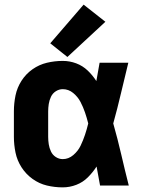

<svg xmlns="http://www.w3.org/2000/svg" viewBox="-20 -801 616 829"><path d="M251 8Q281 8 309.5 -3Q338 -14 359.5 -35.5Q381 -57 397 -82Q405 -41 412 0H536Q519 -67 503.5 -134Q488 -201 469 -268Q487 -333 502.5 -399Q518 -465 534 -530H410Q403 -491 396 -451Q380 -476 358.5 -496.5Q337 -517 309 -527.5Q281 -538 251 -538Q216 -538 182.5 -530Q149 -522 120.5 -502Q92 -482 73 -452.5Q54 -423 47 -389Q40 -355 40 -320V-210Q40 -176 47 -142Q54 -108 73 -78.5Q92 -49 120.5 -28.5Q149 -8 182.5 0Q216 8 251 8ZM251 -114Q235 -114 221 -123Q207 -132 200 -147Q193 -162 190.5 -178Q188 -194 188 -210V-320Q188 -336 190.5 -352Q193 -368 200 -383Q207 -398 221 -407Q235 -416 251 -416Q276 -416 296 -399.5Q316 -383 327.5 -361Q339 -339 347 -315.5Q355 -292 361 -268Q355 -243 347 -219Q339 -195 328 -172Q317 -149 296.5 -131.5Q276 -114 251 -114ZM271 -555 435 -707 341 -781 197 -614Z"/></svg>

Font: Iosevka Sparkle Heavy
Style: Regular
Weight: 900
Designer: Belleve Invis
Foundry: Belleve Invis
Version: Version 4.5.0; ttfautohint (v1.8.3)